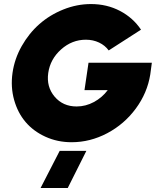

<svg xmlns="http://www.w3.org/2000/svg" viewBox="-20 -691 779 952"><path d="M431.2 -670.9Q509.8 -670.9 574.7 -637Q639.6 -603 679.2 -543.9L519 -440.9Q501 -465.8 471.2 -480Q441.4 -494.1 405.8 -494.1Q336.9 -494.1 283 -446Q229 -397.9 219.2 -329.1Q209.5 -260.7 250.7 -211.9Q292 -163.1 359.9 -163.1Q404.8 -163.1 445.6 -185.1Q486.3 -207 514.2 -244.1H398.9L418.9 -379.9H732.9L725.1 -321.8Q710.4 -230 653.3 -152.6Q596.2 -75.2 511.7 -30.5Q427.2 14.2 335 14.2Q265.1 14.2 205.6 -12.9Q146 -40 106.9 -85.9Q67.9 -131.8 50 -195.6Q32.2 -259.3 42 -329.1Q51.8 -398.9 87.6 -462.4Q123.5 -525.9 175.3 -571.5Q227.1 -617.2 294.2 -644Q361.3 -670.9 431.2 -670.9ZM181.2 241.2 275.9 57.1H408.2L315.9 241.2Z"/></svg>

Font: Human Sans Black
Style: Italic
Weight: 800
Italic angle: -8°
Designer: Tim Radville
Foundry: Continuum
Version: Version 1.000;FEAKit 1.0